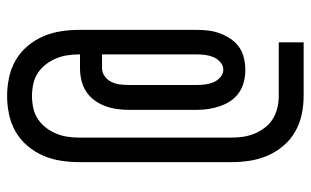

<svg xmlns="http://www.w3.org/2000/svg" viewBox="-187 -610 874 540"><g transform="rotate(-90 250.0 -340.0)"><path d="M401 77H250Q224 77 198 71.5Q172 66 149.5 53Q127 40 110 20Q93 0 82.5 -24Q72 -48 68 -74Q64 -100 64 -126V-554Q64 -580 68 -606Q72 -632 82.5 -656Q93 -680 110 -700Q127 -720 149.5 -733Q172 -746 198 -751.5Q224 -757 250 -757Q276 -757 302 -751.5Q328 -746 350.5 -733Q373 -720 390 -700Q407 -680 417.5 -656Q428 -632 432 -606Q436 -580 436 -554V-224Q436 -207 434 -190.5Q432 -174 426 -158Q420 -142 410.5 -128Q401 -114 387.5 -104.5Q374 -95 357 -91Q340 -87 324 -87Q307 -87 290.5 -91Q274 -95 260 -104.5Q246 -114 236.5 -128Q227 -142 221.5 -158Q216 -174 213.5 -190.5Q211 -207 211 -224V-415Q211 -432 213.5 -449Q216 -466 222 -482Q228 -498 238.5 -512Q249 -526 263 -535Q277 -544 294 -548Q311 -552 328 -552H367V-554Q367 -571 364.5 -587.5Q362 -604 355.5 -619.5Q349 -635 338.5 -648.5Q328 -662 314 -671Q300 -680 283.5 -683.5Q267 -687 250 -687Q233 -687 216.5 -683.5Q200 -680 186 -671Q172 -662 161.5 -648.5Q151 -635 144.5 -619.5Q138 -604 135.5 -587.5Q133 -571 133 -554V-126Q133 -109 135.5 -92.5Q138 -76 144.5 -60.5Q151 -45 161.5 -31.5Q172 -18 186 -9.5Q200 -1 216.5 3Q233 7 250 7H401ZM324 -149Q336 -149 345.5 -157.5Q355 -166 359.5 -177Q364 -188 365.5 -200Q367 -212 367 -224V-490H328Q316 -490 305.5 -482.5Q295 -475 289.5 -463.5Q284 -452 282.5 -439.5Q281 -427 281 -415V-224Q281 -212 282.5 -200Q284 -188 288.5 -177Q293 -166 302.5 -157.5Q312 -149 324 -149Z"/></g></svg>

Font: Huly
Style: Regular
Weight: 400
Designer: Belleve Invis
Foundry: Belleve Invis
Version: Version 33.2.5; ttfautohint (v1.8.4)